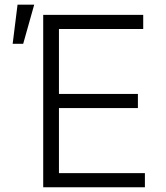

<svg xmlns="http://www.w3.org/2000/svg" viewBox="-20 -790 699 810"><path d="M162.3 0V-727.3H584.2V-667.6H228.7V-393.8H561.8V-334.2H228.7V-59.7H591.3V0ZM33.4 -605.1 54 -770.2H124.3L77.8 -605.1Z"/></svg>

Font: Inter P Light
Style: Regular
Weight: 300
Designer: Rasmus Andersson
Foundry: rsms
Version: Version 3.018;git-588b23468